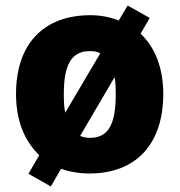

<svg xmlns="http://www.w3.org/2000/svg" viewBox="-20 -618 650 695"><path d="M571 -278C571 -372 541 -447 489 -496L522 -553L442 -598L410 -544C379 -556 344 -563 307 -563C139 -563 38 -460 38 -278C38 -183 67 -110 122 -56L83 11L164 57L201 -7C232 4 267 10 304 10C471 10 571 -95 571 -278ZM211 -277C211 -381 237 -433 305 -433C320 -433 332 -431 343 -425L216 -210C212 -230 211 -251 211 -277ZM399 -278C399 -174 376 -119 306 -119C292 -119 280 -122 270 -126L395 -339C398 -321 399 -301 399 -278Z"/></svg>

Font: Noto Sans Telugu SemiCondensed Black
Style: Regular
Weight: 900
Width: 4
Designer: Jelle Bosma - Monotype Design Team
Foundry: Monotype Imaging Inc.
Version: Version 2.005